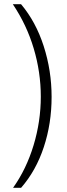

<svg xmlns="http://www.w3.org/2000/svg" viewBox="-20 -734 316 912"><path d="M225.1 -273.9Q225.1 -147 188 -35.2Q151.4 76.2 80.1 158.2H42Q105.5 68.8 139.6 -44.4Q173.8 -157.7 173.8 -274.9Q173.8 -391.1 140.1 -503.9Q106.9 -615.7 41 -713.9H80.1Q150.4 -630.4 187.5 -515.1Q225.1 -398.4 225.1 -273.9Z"/></svg>

Font: Germano
Style: Regular
Weight: 300
Width: 3
Foundry: Ascender Corporation
Version: Version 1.10; ttfautohint (v1.5)